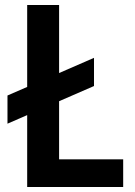

<svg xmlns="http://www.w3.org/2000/svg" viewBox="-20 -750 540 770"><path d="M10 -254V-367L357 -518V-405ZM89 0V-730H217V-111H474V0Z"/></svg>

Font: M PLUS 1 Code SemiBold
Style: Regular
Weight: 600
Designer: Coji Morishita
Foundry: UNDERFOREST DESIGN
Version: Version 1.005